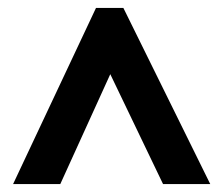

<svg xmlns="http://www.w3.org/2000/svg" viewBox="-20 -735 563 484"><path d="M13 -271 222 -715H291L510 -271H391L258 -548L132 -271Z"/></svg>

Font: Noto Sans Condensed
Style: Regular
Weight: 400
Width: 3
Version: Version 2.013